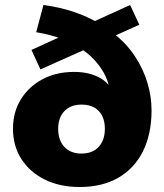

<svg xmlns="http://www.w3.org/2000/svg" viewBox="-20 -738 656 769"><path d="M299 11Q220 11 160 -18.5Q100 -48 66 -100.5Q32 -153 32 -222Q32 -289 63.5 -340Q95 -391 150 -420.5Q205 -450 277 -450Q339 -450 383 -424.5Q427 -399 448 -340H423Q422 -406 388.5 -458.5Q355 -511 301 -545L330 -544L142 -460L106 -538L233 -596L236 -579Q208 -590 181.5 -597Q155 -604 125 -609L154 -718Q221 -709 276.5 -690Q332 -671 374 -646L341 -645L501 -718L538 -639L425 -588L430 -608Q484 -567 518.5 -515.5Q553 -464 570 -408Q587 -352 587 -296Q587 -202 553 -133Q519 -64 454.5 -26.5Q390 11 299 11ZM306 -123Q351 -123 375.5 -150Q400 -177 400 -222Q400 -267 376 -293Q352 -319 306 -319Q263 -319 238 -293Q213 -267 213 -222Q213 -176 238 -149.5Q263 -123 306 -123Z"/></svg>

Font: Nunito Sans 11pt Black
Style: Regular
Weight: 900
Version: Version 3.101;gftools[0.9.27]